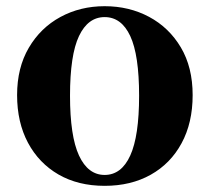

<svg xmlns="http://www.w3.org/2000/svg" viewBox="-20 -583 677 620"><path d="M317.9 17.1Q232.4 17.1 168.9 -19.5Q105.5 -56.2 70.3 -122.1Q35.2 -188 35.2 -275.9Q35.2 -364.3 73 -428.7Q110.8 -493.2 175 -528.1Q239.3 -563 317.9 -563Q397 -563 461.4 -528.6Q525.9 -494.1 564 -429.9Q602.1 -365.7 602.1 -275.9Q602.1 -186.5 566.4 -120.6Q530.8 -54.7 466.8 -18.8Q402.8 17.1 317.9 17.1ZM317.9 -18.1Q372.1 -18.1 400.6 -80.8Q429.2 -143.6 429.2 -273.9Q429.2 -405.3 400.6 -466.6Q372.1 -527.8 317.9 -527.8Q264.2 -527.8 235.1 -466.6Q206.1 -405.3 206.1 -273.9Q206.1 -143.6 235.1 -80.8Q264.2 -18.1 317.9 -18.1Z"/></svg>

Font: Source Han Serif JP Heavy
Style: Regular
Weight: 900
Designer: Ryoko NISHIZUKA  (kana & ideographs); Frank Grießhammer (Latin, Greek & Cyrillic); Wenlong ZHANG  (bopomofo); Sandoll Co
Foundry: Adobe Systems Incorporated
Version: Version 1.001;PS 1.001;hotconv 16.6.54;makeotf.lib2.5.65590